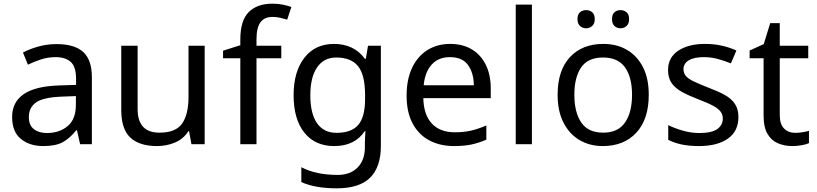

<svg xmlns="http://www.w3.org/2000/svg" viewBox="-20 -785 4445 1045"><path d="M288 -545Q386 -545 433 -502Q480 -459 480 -365V0H416L399 -76H395Q360 -32 321.5 -11Q283 10 215 10Q142 10 94 -28.5Q46 -67 46 -149Q46 -229 109 -272.5Q172 -316 303 -320L394 -323V-355Q394 -422 365 -448Q336 -474 283 -474Q241 -474 203 -461.5Q165 -449 132 -433L105 -499Q140 -518 188 -531.5Q236 -545 288 -545ZM314 -259Q214 -255 175.5 -227Q137 -199 137 -148Q137 -103 164.5 -82Q192 -61 235 -61Q303 -61 348 -98.5Q393 -136 393 -214V-262Z M1094 -536V0H1022L1009 -71H1005Q979 -29 933 -9.5Q887 10 835 10Q738 10 689 -36.5Q640 -83 640 -185V-536H729V-191Q729 -63 848 -63Q937 -63 971.5 -113Q1006 -163 1006 -257V-536Z M1511 -468H1376V0H1288V-468H1194V-509L1288 -539V-570Q1288 -674 1334 -719.5Q1380 -765 1462 -765Q1494 -765 1520.5 -759.5Q1547 -754 1566 -747L1543 -678Q1527 -683 1506 -688Q1485 -693 1463 -693Q1419 -693 1397.5 -663.5Q1376 -634 1376 -571V-536H1511Z M1798 -546Q1851 -546 1893.5 -526Q1936 -506 1966 -465H1971L1983 -536H2053V9Q2053 124 1994.5 182Q1936 240 1813 240Q1695 240 1620 206V125Q1699 167 1818 167Q1887 167 1926.5 126.5Q1966 86 1966 16V-5Q1966 -17 1967 -39.5Q1968 -62 1969 -71H1965Q1911 10 1799 10Q1695 10 1636.5 -63Q1578 -136 1578 -267Q1578 -395 1636.5 -470.5Q1695 -546 1798 -546ZM1810 -472Q1743 -472 1706 -418.5Q1669 -365 1669 -266Q1669 -167 1705.5 -114.5Q1742 -62 1812 -62Q1893 -62 1930 -105.5Q1967 -149 1967 -246V-267Q1967 -377 1929 -424.5Q1891 -472 1810 -472Z M2430 -546Q2499 -546 2548.5 -516Q2598 -486 2624.5 -431.5Q2651 -377 2651 -304V-251H2284Q2286 -160 2330.5 -112.5Q2375 -65 2455 -65Q2506 -65 2545.5 -74.5Q2585 -84 2627 -102V-25Q2586 -7 2546 1.5Q2506 10 2451 10Q2375 10 2316.5 -21Q2258 -52 2225.5 -113.5Q2193 -175 2193 -264Q2193 -352 2222.5 -415Q2252 -478 2305.5 -512Q2359 -546 2430 -546ZM2429 -474Q2366 -474 2329.5 -433.5Q2293 -393 2286 -321H2559Q2558 -389 2527 -431.5Q2496 -474 2429 -474Z M2875 0H2787V-760H2875Z M3511 -269Q3511 -136 3443.5 -63Q3376 10 3261 10Q3190 10 3134.5 -22.5Q3079 -55 3047 -117.5Q3015 -180 3015 -269Q3015 -402 3082 -474Q3149 -546 3264 -546Q3337 -546 3392.5 -513.5Q3448 -481 3479.5 -419.5Q3511 -358 3511 -269ZM3106 -269Q3106 -174 3143.5 -118.5Q3181 -63 3263 -63Q3344 -63 3382 -118.5Q3420 -174 3420 -269Q3420 -364 3382 -418Q3344 -472 3262 -472Q3180 -472 3143 -418Q3106 -364 3106 -269ZM3123 -681Q3123 -707 3137 -718.5Q3151 -730 3170 -730Q3189 -730 3203 -718.5Q3217 -707 3217 -681Q3217 -656 3203 -643.5Q3189 -631 3170 -631Q3151 -631 3137 -643.5Q3123 -656 3123 -681ZM3311 -681Q3311 -707 3324.5 -718.5Q3338 -730 3357 -730Q3376 -730 3390 -718.5Q3404 -707 3404 -681Q3404 -656 3390 -643.5Q3376 -631 3357 -631Q3338 -631 3324.5 -643.5Q3311 -656 3311 -681Z M3999 -148Q3999 -70 3941 -30Q3883 10 3785 10Q3729 10 3688.5 1Q3648 -8 3617 -24V-104Q3649 -88 3694.5 -74.5Q3740 -61 3787 -61Q3854 -61 3884 -82.5Q3914 -104 3914 -140Q3914 -160 3903 -176Q3892 -192 3863.5 -208Q3835 -224 3782 -244Q3730 -264 3693 -284Q3656 -304 3636 -332Q3616 -360 3616 -404Q3616 -472 3671.5 -509Q3727 -546 3817 -546Q3866 -546 3908.5 -536.5Q3951 -527 3988 -510L3958 -440Q3924 -454 3887 -464Q3850 -474 3811 -474Q3757 -474 3728.5 -456.5Q3700 -439 3700 -409Q3700 -387 3713 -371.5Q3726 -356 3756.5 -341.5Q3787 -327 3838 -307Q3889 -288 3925 -268Q3961 -248 3980 -219.5Q3999 -191 3999 -148Z M4308 -62Q4328 -62 4349 -65.5Q4370 -69 4383 -73V-6Q4369 1 4343 5.5Q4317 10 4293 10Q4251 10 4215.5 -4.5Q4180 -19 4158 -55Q4136 -91 4136 -156V-468H4060V-510L4137 -545L4172 -659H4224V-536H4379V-468H4224V-158Q4224 -109 4247.5 -85.5Q4271 -62 4308 -62Z"/></svg>

Font: Noto Sans Khojki
Style: Regular
Weight: 400
Designer: Monotype Design Team
Foundry: Monotype Imaging Inc.
Version: Version 2.003; ttfautohint (v1.8.4.7-5d5b)